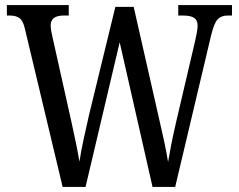

<svg xmlns="http://www.w3.org/2000/svg" viewBox="-20 -734 937 754"><path d="M78 -620Q71 -652 57 -662.5Q43 -673 18 -673H7V-714H250V-673H230Q179 -673 179 -634Q179 -625 181 -613Q183 -601 186 -589L259 -262Q269 -217 277.5 -176Q286 -135 292 -99Q298 -139 308 -185.5Q318 -232 330 -284L433 -707H505L604 -271Q616 -220 625 -177.5Q634 -135 640 -98Q646 -133 653 -168.5Q660 -204 671 -252L746 -572Q749 -585 752.5 -603.5Q756 -622 756 -633Q756 -655 742 -664Q728 -673 699 -673H680V-714H891V-673H874Q849 -673 835 -658.5Q821 -644 809 -595L668 0H579L450 -568L316 0H226Z"/></svg>

Font: Noto Serif Myanmar Cond
Style: Regular
Weight: 400
Width: 3
Designer: Ben Mitchell and the Monotype Design Team
Foundry: Monotype Imaging Inc.
Version: Version 2.106; ttfautohint (v1.8.4.7-5d5b)